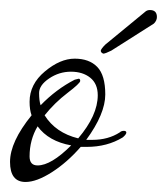

<svg xmlns="http://www.w3.org/2000/svg" viewBox="-25 -344 333 383"><path d="M220 -70Q227 -76 227 -79.5Q227 -83 222 -83Q217 -83 214 -80Q191 -65 159 -65H147Q185 -117 185 -155.5Q185 -194 169 -210.5Q153 -227 124 -227Q95 -227 64.5 -201.5Q34 -176 34 -141Q34 -125 38 -114Q-5 -61 -5 -21Q-5 19 26 19Q48 19 78.5 -0.5Q109 -20 136 -51H148Q189 -51 220 -70ZM124 -185Q87 -166 56 -134Q53 -143 53 -158.5Q53 -174 73 -187.5Q93 -201 116.5 -201Q140 -201 155 -189Q170 -177 170 -154Q170 -114 131 -68Q86 -79 64 -114Q84 -139 109.5 -158.5Q135 -178 135 -182.5Q135 -187 132 -187ZM50 -92Q72 -62 117 -54Q77 -14 50 -14Q34 -14 34 -32Q34 -65 50 -92ZM181 -237Q176 -239 176 -243Q177 -247 185 -255L264 -320Q268 -324 274 -324Q288 -324 288 -310Q288 -303 282 -297L197 -243Q185 -237 181 -237Z"/></svg>

Font: Mr De Haviland
Style: Regular
Weight: 400
Designer: Alejandro Paul
Foundry: Alejandro Paul
Version: Version 1.000